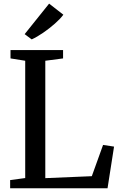

<svg xmlns="http://www.w3.org/2000/svg" viewBox="-20 -1012 649 1032"><path d="M115.5 -55V-685.5L36.5 -698V-743H319V-698L223.5 -685.5V-54.5L473.5 -65L534 -233L593 -224L558 0H34.5V-44ZM151 -800.5H150L112.5 -828.5L244 -992.5L320.5 -933Q304.5 -911 275 -885Q245.5 -859 212 -836Q178.5 -813 151 -800.5Z"/></svg>

Font: Merriweather Text
Style: Regular
Weight: 400
Designer: Eben Sorkin
Foundry: Eben Sorkin
Version: Version 2.100; ttfautohint (v1.7.19-72a1) -l 8 -r 50 -G 200 